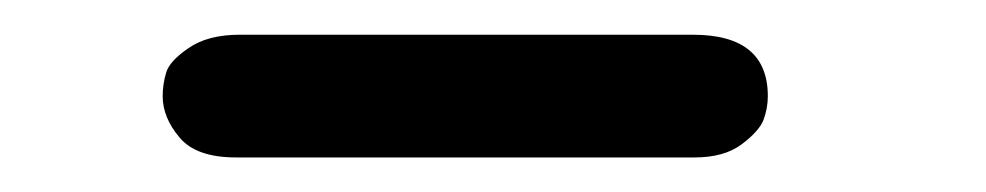

<svg xmlns="http://www.w3.org/2000/svg" viewBox="-20 5 565 110"><path d="M73.2 60.1Q73.2 53.2 75.2 46.6Q77.1 40 88.1 32.5Q99.1 24.9 117.2 24.9H377Q419.9 24.9 419.9 60.1Q419.9 66.9 417.5 73.5Q415 80.1 405 87.6Q395 95.2 377.9 95.2H115.2Q92.3 95.2 82.8 83.7Q73.2 72.3 73.2 60.1Z"/></svg>

Font: CMU Typewriter Text
Style: Italic
Weight: 500
Italic angle: -14.04°
Version: Version 0.7.0